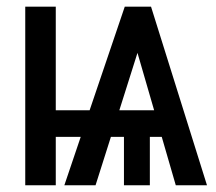

<svg xmlns="http://www.w3.org/2000/svg" viewBox="-20 -548 640 568"><path d="M333 -221.7H436L386.7 -391.6ZM423.3 -143.1V0H346.7V-143.1H308.1L262.7 0H170.4L218.8 -143.1H145V0H54.7V-528.3H145V-221.7H245.1L349.1 -528.3H426.8L592.3 0H500L458.5 -143.1Z"/></svg>

Font: RobotoMono-Regular
Style: Regular
Weight: 400
Designer: Google
Version: Version 2.000985; 2015; ttfautohint (v1.3)